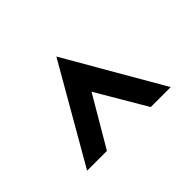

<svg xmlns="http://www.w3.org/2000/svg" viewBox="-124 -657 830 830"><g transform="rotate(45 291.5 -241.5)"><path d="M492 -375 264 -241 492 -107V14L49 -241L492 -497Z"/></g></svg>

Font: Synthetic SemiBold
Style: Regular
Weight: 600
Designer: Santiago Orozco
Foundry: Typemade
Version: Version 2.000; ttfautohint (v1.8.4.7-5d5b)